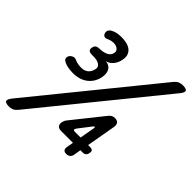

<svg xmlns="http://www.w3.org/2000/svg" viewBox="-292 -942 1154 1154"><g transform="rotate(45 285.0 -365.0)"><path d="M-40 50Q-71 50 -75.5 38Q-80 26 -58 -1L555 -755Q567 -769 580 -774.5Q593 -780 609 -780Q640 -780 644.5 -768Q649 -756 626 -729L13 25Q1 39 -11.5 44.5Q-24 50 -40 50ZM378 -24 386 -68H286Q265 -68 256.5 -78.5Q248 -89 251 -108Q253 -117 256 -123.5Q259 -130 264 -136L422 -334Q430 -343 438.5 -347.5Q447 -352 460 -352Q479 -352 487.5 -341.5Q496 -331 493 -310L460 -123H478Q492 -123 497.5 -116.5Q503 -110 500 -96Q498 -82 490 -75Q482 -68 468 -68H449L442 -24Q439 -8 429.5 0Q420 8 404 8Q389 8 382.5 0Q376 -8 378 -24ZM8 -382Q-2 -387 -4 -397.5Q-6 -408 1 -420Q9 -430 20.5 -434.5Q32 -439 45 -434Q56 -428 71 -425Q86 -422 101 -422Q128 -422 145.5 -436Q163 -450 169 -478Q172 -493 165 -502Q158 -511 146 -516Q134 -521 118.5 -522Q103 -523 88 -523Q76 -523 67.5 -529Q59 -535 62 -553Q65 -569 74.5 -575Q84 -581 101 -581Q113 -581 126.5 -583.5Q140 -586 151 -591Q162 -596 170 -605Q178 -614 180 -627Q182 -638 178 -645Q174 -652 167 -657Q160 -662 151 -664Q142 -666 134 -666Q124 -666 113.5 -663.5Q103 -661 92 -656Q79 -649 69 -653.5Q59 -658 56 -670Q52 -682 58 -693Q64 -704 77 -710Q91 -718 108.5 -721Q126 -724 145 -724Q166 -724 186 -719.5Q206 -715 220.5 -704.5Q235 -694 242 -676.5Q249 -659 244 -633Q242 -621 237 -608.5Q232 -596 224 -585.5Q216 -575 205 -566.5Q194 -558 179 -555Q210 -552 223.5 -530Q237 -508 231 -473Q222 -424 185 -394Q148 -364 88 -364Q67 -364 45.5 -368Q24 -372 8 -382ZM396 -123 413 -219Q414 -225 413 -227Q412 -229 410 -229Q409 -229 407 -227.5Q405 -226 401 -222L340 -143Q338 -140 337 -137L334 -132Q334 -128 337.5 -125.5Q341 -123 348 -123Z"/></g></svg>

Font: Maple Mono NL Medium
Style: Italic
Weight: 500
Italic angle: -10°
Monospace: yes
Designer: subframe7536
Version: Version 7.000